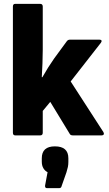

<svg xmlns="http://www.w3.org/2000/svg" viewBox="-20 -703 566 997"><path d="M59 0Q47 0 47 -14V-669Q47 -683 59 -683H188Q202 -683 202 -669V-444Q202 -411 200.5 -374Q199 -337 197 -302H200Q230 -355 261 -399L327 -489Q333 -497 343 -497H497Q505 -497 507 -492.5Q509 -488 504 -481L347 -280L517 -17Q521 -10 518.5 -5Q516 0 508 0H358Q346 0 342 -8L241 -174L202 -127V-14Q202 0 189 0ZM224 274Q213 274 214 261L227 191Q214 185 205.5 171Q197 157 197 136V119Q197 57 265 57Q335 57 335 119V138Q335 152 332.5 164Q330 176 325 192L300 263Q298 274 287 274Z"/></svg>

Font: Sofia Sans Semi Condensed Black
Style: Regular
Weight: 900
Designer: Botio Nikoltchev, Ani Petrova
Foundry: lettersoup
Version: Version 4.100; ttfautohint (v1.8.4.7-5d5b)